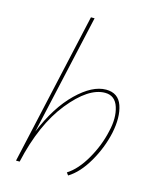

<svg xmlns="http://www.w3.org/2000/svg" viewBox="-109 -786 703 865"><g transform="rotate(15 242.5 -353.5)"><path d="M358 -414Q415 -414 433 -362Q451 -310 435 -233Q419 -160 380 -93Q341 -26 292 4L283 -8Q329 -37 366.5 -102Q404 -167 419 -236Q435 -301 419.5 -350Q404 -399 357 -399Q280 -399 193 -291Q106 -183 65 0H48L207 -711H224L98 -149Q149 -273 221.5 -343.5Q294 -414 358 -414Z"/></g></svg>

Font: EauTest Thin
Style: Italic
Weight: 250
Italic angle: -12°
Designer: Christian Thalmann (Catharsis Fonts)
Version: Version 0.001;PS 000.001;hotconv 1.0.88;makeotf.lib2.5.64775